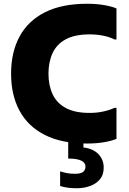

<svg xmlns="http://www.w3.org/2000/svg" viewBox="-20 -752 688 1022"><path d="M39 -360Q39 -474 84 -557.5Q129 -641 219 -686.5Q309 -732 444 -732Q495 -732 536.5 -724.5Q578 -717 600 -707V-542H589Q567 -554 532 -561.5Q497 -569 457 -569Q379 -569 330.5 -543Q282 -517 260 -469.5Q238 -422 238 -360Q238 -298 260 -250.5Q282 -203 330.5 -177Q379 -151 457 -151Q497 -151 532 -159Q567 -167 589 -178H600V-13Q578 -3 536.5 4.5Q495 12 444 12Q309 12 219 -33.5Q129 -79 84 -162.5Q39 -246 39 -360ZM424 -24V33Q476 39 504 68.5Q532 98 532 140Q532 179 511.5 203Q491 227 458.5 238.5Q426 250 389 250Q363 250 340.5 247Q318 244 300 238V161H304Q322 167 339.5 170Q357 173 379 173Q411 173 423 162.5Q435 152 435 135Q435 114 412.5 103Q390 92 343 92V-24Z"/></svg>

Font: Kufam ExtraBold
Style: Regular
Weight: 800
Designer: Wael Morcos, Artur Schmal
Foundry: Original Type
Version: Version 1.300; ttfautohint (v1.8.3)